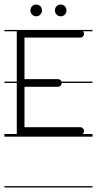

<svg xmlns="http://www.w3.org/2000/svg" viewBox="-22 -595 428 847"><path d="M271.2 -549C271.2 -564 260.2 -575 246.2 -575C231.2 -575 220.2 -564 220.2 -549C220.2 -535 231.2 -523 246.2 -523C260.2 -523 271.2 -535 271.2 -549ZM163.2 -549C163.2 -564 152.2 -575 138.2 -575C123.2 -575 112.2 -564 112.2 -549C112.2 -535 123.2 -523 138.2 -523C152.2 -523 163.2 -535 163.2 -549ZM-2.5 226V232H386V226ZM-2.5 -463V-457H52V-446V-235H-2.5V-229H52V-226V-17V-4H-2.5V8H386V-4H342.7C344 -5.1 345.1 -6.5 346 -8C348 -11 349 -14 349 -17C349 -20 348 -23 346 -25C343 -31 338 -34 332 -34H86V-212H233C239 -212 245 -215 248 -221C249.5 -223.5 250.2 -226.2 250.2 -229H386V-235H249.3C248.9 -236 248.5 -237 248 -238C245 -243 239 -246 233 -246H86V-429H332C338 -429 343 -432 346 -437C348 -440 349 -443 349 -446C349 -449 348 -452 346 -454C345.4 -455.1 344.8 -456.1 344.1 -457H386V-463Z"/></svg>

Font: LetsTraceRuled
Style: Medium
Weight: 500
Version: Version 003.000